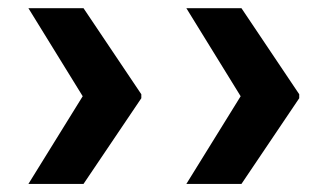

<svg xmlns="http://www.w3.org/2000/svg" viewBox="-20 -535 825 477"><path d="M50.6 -78.1 186.7 -297.9H331.1V-291L187.5 -78.1ZM50.6 -514.6H187.5L331.1 -300.8V-293.9H186.7ZM443 -78.1 579.1 -297.9H723.4V-291L579.9 -78.1ZM443 -514.6H579.9L723.4 -300.8V-293.9H579.1Z"/></svg>

Font: Inter V
Style: 
Weight: 400
Designer: Rasmus Andersson
Foundry: rsms
Version: Version 4.000;git-a3f224843